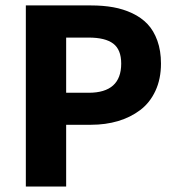

<svg xmlns="http://www.w3.org/2000/svg" viewBox="-20 -680 640 700"><path d="M74.2 0V-660.2H312Q356 -660.2 392.8 -653.6Q429.7 -647 462.4 -631.6Q495.1 -616.2 517.8 -592.3Q540.5 -568.4 553.7 -531.7Q566.9 -495.1 566.9 -448.2Q566.9 -392.1 546.6 -348.6Q526.4 -305.2 491 -278.6Q455.6 -252 410.2 -238.5Q364.7 -225.1 312 -225.1H221.2V0ZM221.2 -341.8H303.2Q421.9 -341.8 421.9 -448.2Q421.9 -499 392.8 -521Q363.8 -543 303.2 -543H221.2Z"/></svg>

Font: Office Code Pro Bold
Style: Regular
Weight: 700
Designer: Nathan Rutzky & Paul D. Hunt
Foundry: Adobe Systems Incorporated
Version: Version 1.004;PS 001.004;hotconv 1.0.70;makeotf.lib2.5.58329